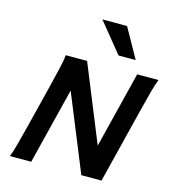

<svg xmlns="http://www.w3.org/2000/svg" viewBox="-138 -1097 1095 1211"><g transform="rotate(15 410.0 -491.5)"><path d="M247.1 -633.3 354 -705.6 611.8 -72.3 505.4 0ZM505.4 0 681.2 -705.6H820.3Q808.1 -676.8 793.2 -621.8Q778.3 -566.9 760.7 -495.6L637.2 0ZM354 -705.6 178.2 0H39.1Q51.3 -28.8 65.9 -84Q80.6 -139.2 98.6 -210.4L169.9 -495.6Q187.5 -566.9 200.2 -621.8Q212.9 -676.8 214.8 -705.6ZM379.4 -983.4H540.5L648.9 -790H536.6Z"/></g></svg>

Font: Andika
Style: Bold Italic
Weight: 700
Italic angle: -14°
Designer: Victor Gaultney, Annie Olsen, Julie Remington, Don Collingsworth, Eric Hays, Becca Hirsbrunner
Foundry: SIL International
Version: Version 6.101